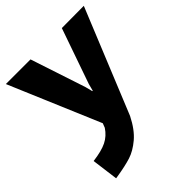

<svg xmlns="http://www.w3.org/2000/svg" viewBox="-202 -593 944 944"><g transform="rotate(-45 269.5 -121.0)"><path d="M35.6 97.2Q97.7 89.4 132.3 72.3Q167 55.2 189.9 20.5L198.7 -2.4L-2 -475.6H169.4L264.2 -188.5L273.9 -150.4H276.9L286.6 -187.5L387.2 -475.6L541 -476.6L318.8 67.4Q286.6 131.3 246.6 165Q206.5 198.7 167.2 211.2Q127.9 223.6 66.9 233.4L53.7 235.4Z"/></g></svg>

Font: DavidDev Light
Style: Regular
Weight: 300
Designer: David.dev
Foundry: David.dev
Version: Version 1.001;FEAKit 1.0